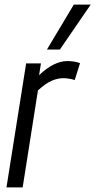

<svg xmlns="http://www.w3.org/2000/svg" viewBox="-20 -810 412 830"><path d="M157 -536 149 -485Q213 -546 271 -546Q303 -546 326 -537L303 -464Q278 -472 253 -472Q228 -472 201.5 -460Q175 -448 144 -419L78 0H8L93 -536ZM183 -596 299 -790H372L239 -596Z"/></svg>

Font: Georama SemiCondensed
Style: Italic
Weight: 400
Width: 4
Italic angle: -9°
Designer: Jean-Baptiste Levee
Foundry: Production Type
Version: Version 1.000